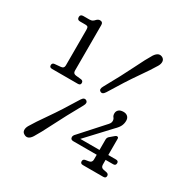

<svg xmlns="http://www.w3.org/2000/svg" viewBox="-166 -859 998 1023"><g transform="rotate(30 333.0 -347.0)"><path d="M71 -655Q53.5 -655 53.5 -672.5Q53.5 -689 72 -689H109Q121 -689 127.8 -693Q134.5 -697 142 -705.5Q151 -714 161 -714Q179 -714 179 -695.5V-414Q179 -396.5 197 -394.5L230 -391Q243.5 -389 243.5 -375.5Q243.5 -361.5 227.5 -361.5H68.5Q52.5 -361.5 52.5 -375.5Q52.5 -389.5 66.5 -391L104.5 -394.5Q123 -396 123 -414.5V-632.5Q123 -646.5 119 -650.8Q115 -655 104.5 -655ZM503.5 -177.5Q503.5 -189 511 -196.5L535 -217Q542 -224 548.5 -224Q557.5 -224 557.5 -213.5V-114H605Q620.5 -114 620.5 -100Q620.5 -84.5 604.5 -84.5H558V-55.5Q558 -36.5 576 -33.5L594.5 -30Q608.5 -27 608.5 -14.5Q608.5 0 592.5 0H467Q451 0 451 -14.5Q451 -27.5 464.5 -30L485.5 -33.5Q503.5 -36.5 503.5 -55.5V-84.5H359.5Q341.5 -84.5 341.5 -100.5Q341.5 -110.5 353 -121.5L470 -251.5Q478 -259.5 482.8 -266.8Q487.5 -274 487.5 -282Q487.5 -294 481 -301.5Q474.5 -309 474.5 -322.5Q474.5 -336 484.2 -345Q494 -354 513.5 -354Q529.5 -354 539.2 -345Q549 -336 549 -319.5Q549 -303.5 542.5 -288.5Q536 -273.5 515.5 -253.5L385.5 -114H503.5ZM381 -398.5Q367 -376.5 352.5 -386Q339 -394 351.5 -416Q409 -519 442.8 -588Q476.5 -657 497.5 -691Q520 -724.5 546.5 -709Q558 -701.5 558.5 -687.8Q559 -674 550 -659Q530.5 -625.5 486 -562Q441.5 -498.5 381 -398.5ZM281 -295.5Q294.5 -317 309.5 -308Q324 -299 311.5 -277Q256 -178 220.5 -107.2Q185 -36.5 164 -3Q142 31.5 115.5 14.5Q103.5 7.5 103 -6.2Q102.5 -20 111.5 -35Q131 -68.5 177 -134Q223 -199.5 281 -295.5Z"/></g></svg>

Font: Fraunces 72pt SuperSoft Light
Style: Regular
Weight: 300
Version: Version 1.000;[0bf87f6ff]